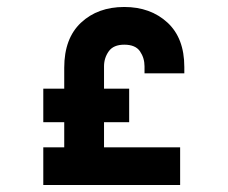

<svg xmlns="http://www.w3.org/2000/svg" viewBox="-20 -632 652 550"><path d="M104 -102V-210H164V-282H104V-378H164V-438Q164 -522 212 -567Q260 -612 336 -612Q411 -612 459.5 -567.5Q508 -523 508 -440V-422H394V-442Q394 -466 381 -485Q368 -504 336 -504Q305 -504 291.5 -485Q278 -466 278 -442V-378H350V-282H278V-210H496V-102Z"/></svg>

Font: Space Mono
Style: Bold
Weight: 700
Monospace: yes
Designer: Colophon Foundry + Benjamin Critton
Foundry: Colophon Foundry & Benjamin Critton
Version: Version 1.003; ttfautohint (v1.8.4.7-5d5b)